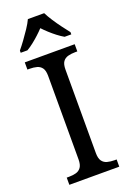

<svg xmlns="http://www.w3.org/2000/svg" viewBox="-174 -991 715 1052"><g transform="rotate(-20 183.5 -465.5)"><path d="M38 0V-42H51Q74 -42 92.5 -47Q111 -52 122 -67.5Q133 -83 133 -114V-600Q133 -632 122 -647Q111 -662 92.5 -667Q74 -672 51 -672H38V-714H329V-672H316Q294 -672 275 -667Q256 -662 245 -647Q234 -632 234 -600V-114Q234 -83 245 -67.5Q256 -52 275 -47Q294 -42 316 -42H329V0ZM35 -784Q51 -803 70 -829Q89 -855 107 -882Q125 -909 135 -931H230Q241 -909 258.5 -882Q276 -855 295.5 -829Q315 -803 330 -784V-771H291Q272 -782 252.5 -797Q233 -812 215 -828.5Q197 -845 182 -861Q167 -845 149 -828.5Q131 -812 112 -797Q93 -782 74 -771H35Z"/></g></svg>

Font: Noto Rashi Hebrew
Style: Regular
Weight: 400
Version: Version 1.006